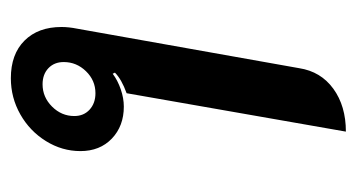

<svg xmlns="http://www.w3.org/2000/svg" viewBox="-168 -464 642 345"><g transform="rotate(90 152.5 -292.0)"><path d="M29 -82Q29 -95 32 -110L103 -509Q109 -548 140 -570.5Q171 -593 217 -593L148 -199Q123 -190 111 -178L113 -174Q125 -183 141 -188.5Q157 -194 172 -194Q207 -194 229.5 -172.5Q252 -151 252 -116Q252 -83 234 -54Q216 -25 186 -8Q156 9 121 9Q78 9 53.5 -15.5Q29 -40 29 -82ZM189 -105Q189 -122 177.5 -132.5Q166 -143 148 -143Q125 -143 108.5 -126Q92 -109 92 -86Q92 -69 103 -58.5Q114 -48 132 -48Q155 -48 172 -65Q189 -82 189 -105Z"/></g></svg>

Font: K2D Medium
Style: Italic
Weight: 500
Italic angle: -10°
Designer: Katatrad Aksorn Co.,Ltd.
Foundry: Cadson Demak Co.,Ltd.
Version: Version 1.000; ttfautohint (v1.6)